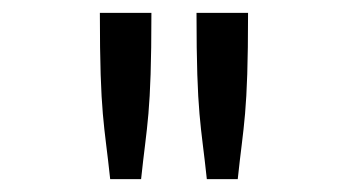

<svg xmlns="http://www.w3.org/2000/svg" viewBox="-20 -685 540 298"><path d="M135 -665C135 -505 142 -493 151 -407H199C208 -493 215 -506 215 -665ZM285 -665C285 -505 292 -493 301 -407H349C358 -493 365 -506 365 -665Z"/></svg>

Font: Inconsolata
Style: Regular
Weight: 400
Monospace: yes
Designer: Raph Levien, Cyreal, Brenton Simpson
Foundry: Raph Levien, Cyreal, Google
Version: Version 3.100